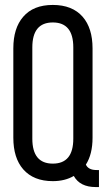

<svg xmlns="http://www.w3.org/2000/svg" viewBox="-20 -727 432 778"><path d="M315 -659Q355 -613 355 -531V-169Q355 -102 328 -60Q338 -38 371 -38H381V31H368Q304 31 279 -14Q243 7 194 7Q116 7 74 -41Q34 -87 34 -169V-531Q34 -613 74 -659Q115 -707 194 -707Q273 -707 315 -659ZM111 -535V-165Q111 -64 194 -64Q277 -64 277 -165V-535Q277 -636 194 -636Q111 -636 111 -535Z"/></svg>

Font: Adderley Regular
Style: Regular
Weight: 400
Designer: gorohovskiy
Version: Version 1.003 November 13, 2017